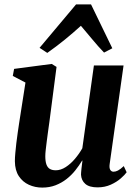

<svg xmlns="http://www.w3.org/2000/svg" viewBox="-20 -840 623 871"><path d="M171.5 11Q139 11 111 -1.8Q83 -14.5 65.5 -40.8Q48 -67 47.5 -108.5Q47.5 -125 49.5 -146.2Q51.5 -167.5 54.2 -191.5Q57 -215.5 60.5 -239Q64 -262.5 67 -283L95.5 -465.5L38 -495.5L44 -527.5L214.5 -550L236.5 -536.5L204 -286.5Q201 -266 198 -243.5Q195 -221 192.2 -199.8Q189.5 -178.5 187.5 -160.8Q185.5 -143 185.5 -131.5Q185.5 -108.5 190.5 -94.2Q195.5 -80 206 -73.8Q216.5 -67.5 233 -67.5Q255.5 -67.5 278 -82Q300.5 -96.5 320 -119.5Q339.5 -142.5 353.5 -167.5L406 -543H540.5L477.5 -96Q475 -78 480.2 -69.5Q485.5 -61 495 -61Q504.5 -61 515.2 -66.5Q526 -72 541.5 -86.5L554.5 -58.5Q546.5 -47 528 -30.8Q509.5 -14.5 482.5 -2.2Q455.5 10 422.5 10Q385 10 367 -5.8Q349 -21.5 347.5 -47.5Q347.5 -51 348 -58.2Q348.5 -65.5 349.5 -74.5Q350.5 -83.5 351.8 -93.2Q353 -103 354 -111L352.5 -111.5Q339 -89 321.5 -67Q304 -45 281.5 -27.5Q259 -10 231.8 0.5Q204.5 11 171.5 11ZM194.5 -600 159.5 -623 325 -820H393L489.5 -621L452 -601.5Q425.5 -629 399.5 -660.5Q373.5 -692 347 -723Q312.5 -691.5 273.8 -660Q235 -628.5 194.5 -600Z"/></svg>

Font: Merriweather 60pt
Style: Bold Italic
Weight: 700
Italic angle: -7.8°
Version: Version 2.101